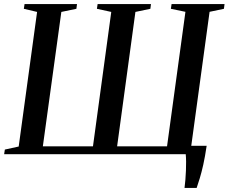

<svg xmlns="http://www.w3.org/2000/svg" viewBox="-26 -763 1130 950"><path d="M887 167Q889.5 150 891.2 127.5Q893 105 894 81.5Q895 58 894.8 36.8Q894.5 15.5 893 0L856.5 -41.5H996.5Q988.5 12.5 979.8 51.8Q971 91 962.5 118.8Q954 146.5 947 167ZM-5.5 0 -2 -23 66.5 -38 157.5 -704 92 -719.5 95.5 -743H355L352 -719.5L277.5 -704L186 -39H434L524.5 -704L453.5 -719.5L457 -743H721L718 -719.5L644 -704L553.5 -39H800.5L891.5 -704.5L819.5 -719.5L823 -743H1085L1082 -719.5L1011 -704.5L920 -39L988.5 -22.5L985.5 0Z"/></svg>

Font: Merriweather 120pt Medium
Style: Italic
Weight: 500
Italic angle: -7.8°
Version: Version 2.101